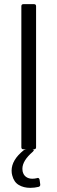

<svg xmlns="http://www.w3.org/2000/svg" viewBox="-20 -720 275 926"><path d="M93 0Q83 0 83 -10V-690Q83 -700 93 -700H144Q154 -700 154 -690V-10Q154 0 144 0ZM174 172Q174 178 167 181Q147 186 126 186Q94 186 70.5 172Q47 158 39 126Q36 116 36 103Q36 51 95 4Q100 0 108 0H135Q143 0 143 5Q143 7 138 12Q88 55 88 94Q88 102 89 106Q93 124 105.5 133Q118 142 136 142Q147 142 159 139L162 138Q169 138 171 147L174 169Z"/></svg>

Font: LinhAnh
Style: Regular
Weight: 400
Designer: Jeremy Tribby
Foundry: Tribby Type
Version: Version 1.408